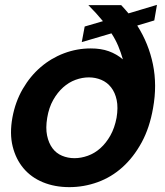

<svg xmlns="http://www.w3.org/2000/svg" viewBox="-20 -761 678 789"><path d="M403 -674Q389 -691 374.5 -707Q360 -723 343 -740H478Q486 -732 493 -723.5Q500 -715 508 -706L625 -741L614 -677L544 -656Q591 -582 608.5 -496.5Q626 -411 609 -317Q595 -236 562 -175.5Q529 -115 483.5 -74Q438 -33 381.5 -12.5Q325 8 265 8Q205 8 156.5 -12Q108 -32 76.5 -69.5Q45 -107 32 -159.5Q19 -212 31 -278Q43 -343 73.5 -395.5Q104 -448 147 -485Q190 -522 243 -542Q296 -562 353 -562Q395 -562 427 -550.5Q459 -539 485 -517Q477 -545 466 -571.5Q455 -598 438 -624L316 -588L328 -652ZM174 -277Q167 -235 173.5 -204Q180 -173 195.5 -152Q211 -131 235 -121Q259 -111 286 -111Q313 -111 341 -121Q369 -131 392.5 -152Q416 -173 433.5 -204Q451 -235 459 -277Q466 -319 459.5 -350Q453 -381 436.5 -402Q420 -423 396 -433Q372 -443 345 -443Q318 -443 290.5 -433Q263 -423 239.5 -402Q216 -381 198.5 -350Q181 -319 174 -277Z"/></svg>

Font: SVN-Poppins SemiBold
Style: Italic
Weight: 600
Italic angle: -10°
Designer: Ninad Kale (Devanagari), Jonny Pinhorn (Latin)
Foundry: Indian Type Foundry
Version: Version 3.002 2017; ttfautohint (v1.8.3)